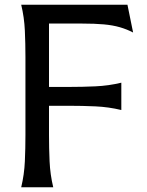

<svg xmlns="http://www.w3.org/2000/svg" viewBox="-20 -795 625 815"><path d="M521 -775 545 -657Q518 -671 488.5 -679.5Q459 -688 421 -691.5Q383 -695 328 -695H188V-426H273Q329 -426 385 -428.5Q441 -431 495 -444V-328Q441 -341 385 -343.5Q329 -346 273 -346H188V-222Q188 -166 190.5 -110Q193 -54 206 0H70Q83 -54 85.5 -110Q88 -166 88 -222V-553Q88 -609 85.5 -665Q83 -721 70 -775Z"/></svg>

Font: Faculty Glyphic
Style: Regular
Weight: 400
Designer: Koto Studio, Dylan Young
Foundry: Koto Studio
Version: Version 1.004; ttfautohint (v1.8.4.7-5d5b)